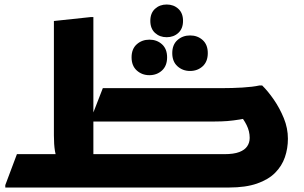

<svg xmlns="http://www.w3.org/2000/svg" viewBox="-20 -836 1357 856"><path d="M372.2 -148.7H979.7Q1022.2 -148.7 1046.7 -158.1Q1071.3 -167.5 1082.2 -183.9Q1093.2 -200.2 1093.2 -221.3Q1093.2 -250.9 1079.5 -278.3Q1065.9 -305.7 1048.3 -323.8L1121.1 -317.8Q1079.2 -308.3 1049.3 -303.3Q1019.3 -298.4 993.5 -296.3Q967.6 -294.3 937.2 -294.3H380.6L438.4 -443H968Q1015.4 -443 1061.1 -445.7Q1106.8 -448.4 1136.8 -455H1148.8Q1174.5 -429.9 1200.7 -392Q1226.9 -354 1245.3 -309.3Q1263.6 -264.5 1263.6 -217.5Q1263.6 -174.3 1250.2 -135.2Q1236.8 -96 1206.6 -65.6Q1176.3 -35.1 1125.7 -17.6Q1075.1 0 1001.4 0H372.2ZM3.6 0V-10.8L55.4 -148.7H299.9L241.4 -122.1Q229.7 -134 225 -162.7Q220.3 -191.3 220.3 -232.8V-742.4L385.5 -760H396.3V-75.6L324.7 -148.7H527.5V-20L507.5 0ZM723.1 -670.1Q692.1 -670.1 671.1 -689.3Q650.2 -708.5 650.2 -743Q650.2 -777.5 671.1 -796.7Q692.1 -815.9 723.1 -815.9Q754.2 -815.9 775.1 -796.7Q796 -777.5 796 -743Q796 -708.5 775.1 -689.3Q754.2 -670.1 723.1 -670.1ZM827.2 -519.6Q794.4 -519.6 771.2 -540.6Q748 -561.5 748 -599.2Q748 -636.8 771.2 -657.4Q794.4 -678 827.6 -678Q860.7 -678 883.6 -657.4Q906.4 -636.8 906.4 -599.2Q906.4 -561.5 883.7 -540.6Q860.9 -519.6 827.2 -519.6ZM645.8 -500.8Q613 -500.8 589.8 -521.8Q566.6 -542.7 566.6 -580.4Q566.6 -618 589.8 -638.6Q613 -659.2 646.2 -659.2Q679.3 -659.2 702.2 -638.6Q725 -618 725 -580.4Q725 -542.7 702.3 -521.8Q679.5 -500.8 645.8 -500.8Z"/></svg>

Font: Kufam
Style: Regular
Weight: 400
Designer: Wael Morcos, Artur Schmal
Foundry: Original Type
Version: Version 1.301; ttfautohint (v1.8.3)